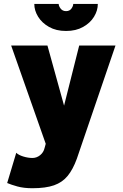

<svg xmlns="http://www.w3.org/2000/svg" viewBox="-20 -743 634 992"><path d="M377 77.1Q356.9 132.3 329.6 165.8Q302.2 199.2 259 214.4Q215.8 229.5 147.5 229.5Q103 229.5 70.3 220.5Q37.6 211.4 17.1 202.6L64 46.4Q75.7 58.1 100.6 65.7Q125.5 73.2 147.5 73.2Q169.4 73.2 187.3 58.8Q205.1 44.4 210.4 21.5L216.3 0L37.6 -507.8H225.1L311 -197.3L389.2 -507.8H576.7L403.3 0ZM321.3 -583Q270 -583 233.4 -603.8Q196.8 -624.5 177 -656.5Q157.2 -688.5 157.2 -722.7H283.2Q283.2 -711.9 293.2 -698.7Q303.2 -685.5 321.3 -685.5Q339.8 -685.5 349.1 -698.7Q358.4 -711.9 358.4 -722.7H485.4Q485.4 -688.5 465.8 -656.5Q446.3 -624.5 409.4 -603.8Q372.6 -583 321.3 -583Z"/></svg>

Font: Giphurs Black
Style: Regular
Weight: 900
Version: Version 0.920; ttfautohint (v1.8.4.7-5d5b)